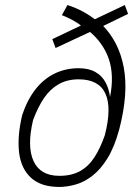

<svg xmlns="http://www.w3.org/2000/svg" viewBox="-20 -733 545 760"><path d="M215 7Q142 7 102.5 -29.5Q63 -66 55.5 -130Q48 -194 68 -278Q88 -338 120.5 -379.5Q153 -421 196.5 -442Q240 -463 291 -463Q331 -463 357.5 -448Q384 -433 398 -406.5Q412 -380 416 -346H415Q433 -435 410.5 -500Q388 -565 330 -612H348L200 -543L187 -578L311 -637L307 -627Q290 -641 269 -652.5Q248 -664 225 -673L247 -713Q281 -702 308.5 -687Q336 -672 360 -653L343 -651L474 -713L487 -678L384 -628V-635Q451 -568 470 -465.5Q489 -363 452 -221Q433 -151 405.5 -106.5Q378 -62 345.5 -37Q313 -12 279 -2.5Q245 7 215 7ZM215 -37Q263 -37 296.5 -55.5Q330 -74 353.5 -110Q377 -146 395 -198Q423 -307 397 -363Q371 -419 291 -419Q246 -419 212 -399.5Q178 -380 154 -344.5Q130 -309 111 -258Q86 -153 113 -95Q140 -37 215 -37Z"/></svg>

Font: Nunito Sans 7pt Condensed ExtraLight
Style: Italic
Weight: 250
Width: 3
Italic angle: -9°
Designer: Vernon Adams
Foundry: Vernon Adams
Version: Version 3.101;gftools[0.9.27]